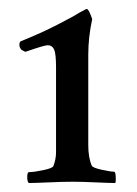

<svg xmlns="http://www.w3.org/2000/svg" viewBox="-20 -657 306 430"><path d="M37.1 -541Q36.1 -541 33.7 -542.5Q31.2 -543.9 29.8 -544.4Q28.3 -544.9 26.9 -546.9Q25.4 -548.8 24.4 -551.3Q23.4 -553.7 23.4 -556.6Q23.4 -562.5 26.4 -564.5Q72.3 -583 108.4 -601.6Q144.5 -620.1 158.2 -628.9L172.9 -636.7H174.8Q178.7 -636.7 186.5 -614.3Q177.7 -573.2 177.7 -535.2V-332Q177.7 -303.7 185.5 -286.1Q187.5 -281.2 207.5 -276.9Q227.5 -272.5 235.4 -272.5Q239.3 -272.5 239.3 -256.8Q239.3 -249 238.3 -247.1Q226.6 -247.1 195.3 -248.5Q164.1 -250 142.6 -250Q120.1 -250 87.9 -248.5Q55.7 -247.1 44.9 -247.1Q41 -249 41 -260.3Q41 -271.5 44.9 -271.5Q55.7 -271.5 76.7 -275.9Q97.7 -280.3 99.6 -285.2Q105.5 -300.8 105.5 -315.4V-505.9Q105.5 -537.1 101.1 -546.4Q96.7 -555.7 86.9 -555.7Q79.1 -555.7 37.1 -541Z"/></svg>

Font: Crimson Text
Style: Roman
Weight: 400
Version: Version 0.13